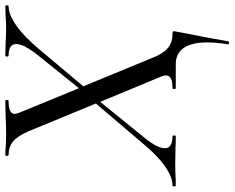

<svg xmlns="http://www.w3.org/2000/svg" viewBox="-118 -566 861 704"><g transform="rotate(-90 312.0 -214.5)"><path d="M182 -540Q165 -580 145 -596.5Q125 -613 96 -613Q92 -613 92 -619Q92 -625 96 -625Q108 -625 134 -623L168 -622Q198 -622 244 -624L293 -625Q297 -625 297 -619Q297 -613 293 -613Q246 -613 246 -591Q246 -584 251 -572L340 -355L463 -508Q502 -558 502 -585Q502 -613 460 -613Q456 -613 456 -619Q456 -625 460 -625L502 -624Q538 -622 565 -622Q582 -622 606 -624L641 -625Q644 -625 644 -619Q644 -613 641 -613Q610 -613 569.5 -584.5Q529 -556 483 -501L347 -339L453 -82Q467 -46 487.5 -29Q508 -12 538 -12Q544 -12 546.5 -11Q549 -10 549 -6L539 49Q536 62 528.5 101Q521 140 512 192Q511 196 505.5 195.5Q500 195 501 190Q508 151 508 115Q508 59 488 29.5Q468 0 428 0H340Q337 0 337 -6Q337 -12 340 -12Q387 -12 387 -35Q387 -44 383 -53L290 -277L157 -113Q120 -67 120 -40Q120 -12 164 -12Q167 -12 167 -6Q167 0 164 0Q136 0 122 -1L59 -2L18 -1Q7 0 -17 0Q-20 0 -20 -6Q-20 -12 -17 -12Q14 -12 53 -39Q92 -66 136 -119L284 -293Z"/></g></svg>

Font: CormorantInfant-MediumItalic
Style: Italic
Weight: 500
Italic angle: -10°
Designer: Christian Thalmann (Catharsis Fonts)
Foundry: Catharsis Fonts
Version: Version 3.303